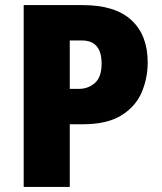

<svg xmlns="http://www.w3.org/2000/svg" viewBox="-20 -734 635 754"><path d="M305 -714Q432 -714 496 -655Q560 -596 560 -489Q560 -426 536 -370.5Q512 -315 456 -280.5Q400 -246 305 -246H254V0H73V-714ZM302 -575H254V-385H290Q326 -385 352.5 -408Q379 -431 379 -484Q379 -575 302 -575Z"/></svg>

Font: Noto Sans Disp ExtBd
Style: Regular
Weight: 800
Designer: Monotype Design Team
Foundry: Monotype Imaging Inc.
Version: Version 2.000;GOOG;noto-source:20170915:90ef993387c0; ttfaut